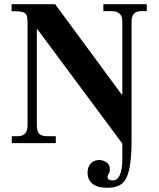

<svg xmlns="http://www.w3.org/2000/svg" viewBox="-20 -680 754 912"><path d="M490 212Q442 212 419 192.5Q396 173 396 141Q396 112 411.5 96Q427 80 452 80Q468 80 485 90.5Q502 101 502 125Q502 134 499 140Q496 146 493.5 150Q491 154 491 160Q491 171 499 174Q507 177 518 177Q529 177 539 167Q549 157 555 134Q561 111 561 73V2L157 -542H155V-85Q155 -57 166 -45Q177 -33 205 -33H245V0H36V-33H64Q111 -33 111 -85V-570Q111 -595 106.5 -607Q102 -619 86 -623Q70 -627 35 -627V-660H242L558 -231H561V-579Q561 -627 510 -627H471V-660H677V-627H651Q605 -627 605 -579V-18Q605 71 594.5 121.5Q584 172 559.5 192Q535 212 490 212Z"/></svg>

Font: Frank Ruhl Libre SemiBold
Style: Regular
Weight: 600
Designer: Yanek Iontef
Foundry: Fontef
Version: Version 6.003;gftools[0.9.30]